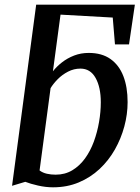

<svg xmlns="http://www.w3.org/2000/svg" viewBox="-20 -790 600 820"><path d="M206.5 10Q175.5 10 142.5 2.5Q109.5 -5 88 -13.5L31.5 3.5L134.5 -770H556L531 -600.5H471L461.5 -715L238.5 -727.5L206 -485.5Q221.5 -505.5 244.5 -523.5Q267.5 -541.5 296.5 -552.8Q325.5 -564 359 -564Q415 -564 451.8 -538Q488.5 -512 506.8 -465Q525 -418 525 -354Q525 -302 511 -250Q497 -198 470.5 -151.2Q444 -104.5 405.2 -68.2Q366.5 -32 316.5 -11Q266.5 10 206.5 10ZM217.5 -44Q257.5 -44 288.8 -62.8Q320 -81.5 343 -113.2Q366 -145 380.8 -185.2Q395.5 -225.5 403 -269Q410.5 -312.5 410.5 -353Q410.5 -417.5 388.2 -457.2Q366 -497 323.5 -497Q295.5 -497 270.5 -484Q245.5 -471 226.5 -451.8Q207.5 -432.5 196 -413.5L149 -62Q162.5 -52 180.2 -48Q198 -44 217.5 -44Z"/></svg>

Font: Merriweather 28pt Medium
Style: Italic
Weight: 500
Italic angle: -7.8°
Version: Version 2.101